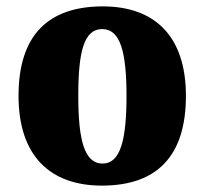

<svg xmlns="http://www.w3.org/2000/svg" viewBox="-20 -571 641 601"><path d="M299 10C472 10 562 -83 562 -271C562 -459 463 -551 302 -551C129 -551 38 -459 38 -271C38 -83 137 10 299 10ZM301 -59C244 -59 225 -133 225 -271C225 -410 243 -480 300 -480C356 -480 376 -410 376 -271C376 -133 357 -59 301 -59Z"/></svg>

Font: Noto Serif Sinhala SemiCondensed Black
Style: Regular
Weight: 900
Width: 4
Designer: Jelle Bosma - Monotype Design Team
Foundry: Monotype Imaging Inc.
Version: Version 2.007